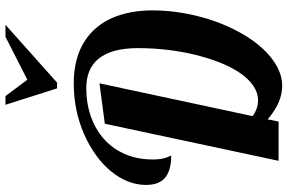

<svg xmlns="http://www.w3.org/2000/svg" viewBox="-195 -845 1053 703"><g transform="rotate(-90 331.5 -493.5)"><path d="M299.3 -1000H331.1L391.1 -919.9L548.3 -1000H592.3L380.4 -811H359.4ZM246.1 -40 237.8 0H94.2L230 -636.2L377.9 -655.8L257.8 -95.2Q285.2 -75.2 314.9 -75.2Q343.8 -75.2 369.9 -93.3Q396 -111.3 418 -144.5Q458.5 -205.6 483.9 -311.5Q506.8 -410.6 506.8 -515.1Q506.8 -612.8 466.8 -660.6Q429.7 -704.1 360.8 -704.1Q305.2 -704.1 257.3 -687.5Q209.5 -670.9 174.3 -639.6Q138.2 -607.4 118.7 -562Q99.1 -516.6 99.1 -460.9Q99.1 -429.7 106 -411.1Q107.9 -404.8 110.8 -399.9Q112.8 -396.5 112.8 -393.1Q60.5 -393.1 33.2 -414.8Q5.9 -436.5 5.9 -485.8Q5.9 -519.5 19 -552.5Q32.2 -585.4 57.1 -615.2Q81.5 -644.5 116 -669.2Q150.4 -693.8 191.4 -711.9Q278.3 -750 377.9 -750Q470.2 -750 533.2 -709.5Q590.8 -671.9 619.1 -605Q645 -541.5 645 -461.9Q645 -405.8 635 -348.1Q625 -290.5 606.4 -236.8Q587.9 -184.1 562.3 -138.4Q536.6 -92.8 505.9 -59.1Q474.1 -24.4 439.2 -5.6Q404.3 13.2 368.2 13.2Q307.6 13.2 246.1 -40Z"/></g></svg>

Font: Pattaya
Style: Regular
Weight: 400
Designer: Pablo Impallari / Thai characters Designed by Thanarat Vachiruckul and Suppakit Chalermlarp
Foundry: Pablo Impallari
Version: Version 2.000